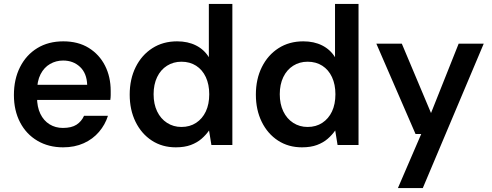

<svg xmlns="http://www.w3.org/2000/svg" viewBox="-20 -740 2511 980"><path d="M302 12Q228 12 171 -21.5Q114 -55 82.5 -115.5Q51 -176 51 -255Q51 -336 82.5 -398Q114 -460 170.5 -494.5Q227 -529 303 -529Q379 -529 433 -495.5Q487 -462 516 -405Q545 -348 545 -276Q545 -266 545 -254.5Q545 -243 543 -230H137V-307H425Q423 -366 388.5 -398.5Q354 -431 302 -431Q266 -431 235.5 -413.5Q205 -396 187 -361Q169 -326 169 -273V-244Q169 -194 186 -159Q203 -124 233 -105.5Q263 -87 301 -87Q345 -87 370.5 -103.5Q396 -120 409 -149H531Q517 -104 485.5 -67Q454 -30 407.5 -9Q361 12 302 12Z M877 12Q808 12 755 -22.5Q702 -57 672 -118Q642 -179 642 -257Q642 -336 672.5 -397.5Q703 -459 757.5 -494Q812 -529 884 -529Q939 -529 980.5 -508Q1022 -487 1046 -448V-720H1166V0H1059L1047 -74Q1031 -51 1008.5 -31.5Q986 -12 954 0Q922 12 877 12ZM906 -92Q949 -92 981 -113Q1013 -134 1030.5 -171Q1048 -208 1048 -259Q1048 -309 1030.5 -346.5Q1013 -384 981 -404.5Q949 -425 906 -425Q865 -425 832.5 -404.5Q800 -384 782 -346.5Q764 -309 764 -259Q764 -209 782 -171.5Q800 -134 832.5 -113Q865 -92 906 -92Z M1521 12Q1452 12 1399 -22.5Q1346 -57 1316 -118Q1286 -179 1286 -257Q1286 -336 1316.5 -397.5Q1347 -459 1401.5 -494Q1456 -529 1528 -529Q1583 -529 1624.5 -508Q1666 -487 1690 -448V-720H1810V0H1703L1691 -74Q1675 -51 1652.5 -31.5Q1630 -12 1598 0Q1566 12 1521 12ZM1550 -92Q1593 -92 1625 -113Q1657 -134 1674.5 -171Q1692 -208 1692 -259Q1692 -309 1674.5 -346.5Q1657 -384 1625 -404.5Q1593 -425 1550 -425Q1509 -425 1476.5 -404.5Q1444 -384 1426 -346.5Q1408 -309 1408 -259Q1408 -209 1426 -171.5Q1444 -134 1476.5 -113Q1509 -92 1550 -92Z M2011 220 2130 -56H2101L1901 -517H2031L2180 -163L2321 -517H2449L2138 220Z"/></svg>

Font: DM Sans 11pt SemiBold
Style: Regular
Weight: 600
Version: Version 4.004;gftools[0.9.30]